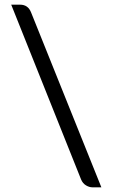

<svg xmlns="http://www.w3.org/2000/svg" viewBox="-20 -757 482 822"><path d="M327 11 28 -737H66Q100 -737 113 -704L414 45H376Q362 45 348 36.5Q334 28 327 11Z"/></svg>

Font: Aleo
Style: Regular
Weight: 400
Designer: Alessio Laiso
Foundry: Alessio Laiso
Version: Version 2.001; ttfautohint (v1.8.4.7-5d5b);gftools[0.9.29]